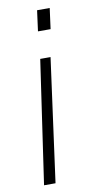

<svg xmlns="http://www.w3.org/2000/svg" viewBox="-86 -566 428 824"><g transform="rotate(-10 128.0 -153.5)"><path d="M126 -436 138 -526H193L181 -436ZM37 219 115 -318H160L87 219Z"/></g></svg>

Font: Plus Jakarta Sans ExtraLight
Style: Italic
Weight: 200
Italic angle: -8°
Designer: Gumpita Rahayu
Foundry: Tokotype
Version: Version 2.071; ttfautohint (v1.8.4.7-5d5b);gftools[0.9.29]